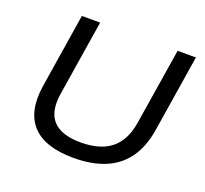

<svg xmlns="http://www.w3.org/2000/svg" viewBox="-123 -851 1074 1006"><g transform="rotate(20 414.5 -348.0)"><path d="M382 9Q302 9 244 -10Q186 -29 151 -67Q116 -105 104 -160.5Q92 -216 103 -288L169 -705H271L204 -283Q188 -180 235 -130Q282 -80 389 -80Q498 -80 558.5 -129Q619 -178 635 -279L703 -705H805L737 -277Q722 -181 677.5 -117.5Q633 -54 559 -22.5Q485 9 382 9Z"/></g></svg>

Font: Nunito Sans 10pt SemiExpanded Medium
Style: Italic
Weight: 500
Width: 6
Italic angle: -9°
Designer: Vernon Adams
Foundry: Vernon Adams
Version: Version 3.101;gftools[0.9.27]